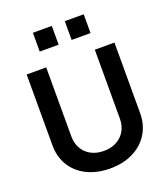

<svg xmlns="http://www.w3.org/2000/svg" viewBox="-170 -1082 1063 1213"><g transform="rotate(-20 361.5 -475.5)"><path d="M524.9 -727.3H657V-252.1Q656.6 -174.7 619.7 -114.9Q582.7 -55 515.8 -21.8Q448.9 11.4 361.5 11.4Q273.4 11.4 206.3 -21.8Q139.2 -55 102.8 -114.9Q66.4 -174.7 66.8 -252.1V-727.3H198.2V-263.5Q198.2 -217.7 218 -182.2Q237.9 -146.7 275 -126.6Q312.1 -106.5 361.5 -106.5Q410.5 -106.5 447.4 -126.6Q484.4 -146.7 504.6 -182.2Q524.9 -217.7 524.9 -263.5ZM321 -835.2H193.9V-961.6H321ZM535.5 -835.2H408.4V-961.6H535.5Z"/></g></svg>

Font: Riot Sans
Style: Bold
Weight: 600
Designer: Rasmus Andersson
Foundry: rsms
Version: Version 4.001